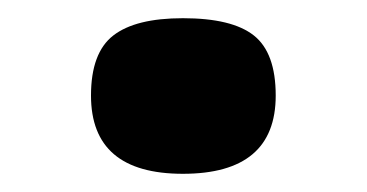

<svg xmlns="http://www.w3.org/2000/svg" viewBox="-20 -191 403 211"><path d="M80 -86Q80 -133 104.5 -152Q129 -171 181 -171Q235 -171 259 -152Q283 -133 283 -86Q283 0 181 0Q80 0 80 -86Z"/></svg>

Font: Dashboard
Style: Regular
Weight: 400
Designer: jaiki
Version: Version 1.000